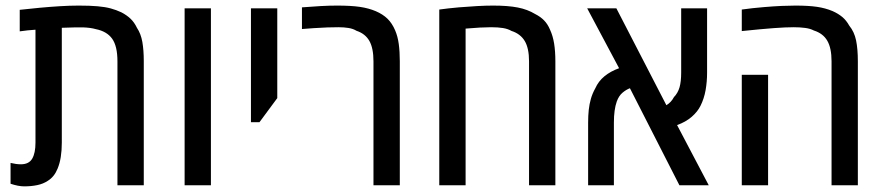

<svg xmlns="http://www.w3.org/2000/svg" viewBox="-20 -660 3145 684"><path d="M66.4 3.9Q55.7 3.9 43.2 1.5Q30.8 -1 17.6 -5.4V-79.6Q37.6 -74.7 54.2 -74.7Q83 -74.7 94.7 -94.7Q106.4 -114.7 106.4 -151.9V-554.2Q92.3 -553.2 78.1 -551.8Q64 -550.3 50.3 -548.3V-625Q84.5 -628.9 121.1 -632.3Q157.7 -635.7 193.4 -637.9Q229 -640.1 260.3 -640.1Q300.3 -640.1 327.6 -637.7Q355 -635.3 374.8 -629.9Q394.5 -624.5 412.1 -616.2Q431.2 -606.4 444.8 -593.5Q458.5 -580.6 467.8 -561Q481.9 -540 487.1 -510.7Q492.2 -481.4 492.2 -442.9V0H398.4V-441.4Q398.4 -495.6 379.6 -522Q360.8 -548.3 321.3 -556.2Q303.2 -561.5 274.9 -562.5Q262.2 -562.5 243.4 -562.3Q224.6 -562 200.2 -561V-151.9Q200.2 -124 196.5 -100.8Q192.9 -77.6 185.1 -59.1Q173.3 -29.8 149.9 -15.6Q133.8 -4.9 112.5 -0.5Q91.3 3.9 66.4 3.9Z M637.7 0V-630.4H731.4V0Z M874 -224.6V-630.4H967.8V-310.5L904.3 -224.6Z M1310.5 0V-441.4Q1310.5 -488.3 1295.9 -514.2Q1281.2 -540 1250 -550.3Q1238.3 -557.6 1221.9 -560.3Q1205.6 -563 1186 -563Q1169.9 -563 1146.5 -562.3Q1123 -561.5 1098.6 -559.8Q1074.2 -558.1 1055.7 -556.6V-633.8Q1091.3 -636.7 1122.6 -638.4Q1153.8 -640.1 1180.2 -640.1Q1230.5 -640.1 1262 -635.5Q1293.5 -630.9 1318.8 -620.1Q1343.8 -609.4 1360.4 -593.3Q1377 -577.1 1387.7 -551.8Q1397 -530.3 1400.6 -503.2Q1404.3 -476.1 1404.3 -441.4V0Z M1544.9 0V-626Q1560.1 -628.4 1577.4 -630.1Q1594.7 -631.8 1614.3 -633.8Q1649.4 -636.7 1680.2 -638.4Q1710.9 -640.1 1736.8 -640.1Q1789.6 -640.1 1824.5 -633.3Q1859.4 -626.5 1886.7 -609.9Q1905.3 -600.6 1918.2 -587.4Q1931.2 -574.2 1939.5 -554.2Q1949.7 -532.2 1954.1 -504.6Q1958.5 -477.1 1958.5 -441.4V0H1864.7V-441.4Q1864.7 -488.3 1849.4 -513.9Q1834 -539.6 1802.2 -549.8Q1789.6 -557.1 1772 -560.1Q1754.4 -563 1729.5 -563Q1712.4 -563 1689.7 -561.8Q1667 -560.5 1638.7 -558.1V0Z M2075.2 0V-223.1Q2075.2 -247.6 2077.4 -268.3Q2079.6 -289.1 2085 -307.9Q2090.3 -326.7 2100.6 -345.2Q2111.8 -370.6 2133.5 -388.4Q2155.3 -406.2 2185.5 -417L2071.8 -630.4H2175.8L2354 -285.2Q2362.8 -290.5 2369.4 -297.6Q2376 -304.7 2380.9 -314Q2395 -328.6 2400.9 -349.1Q2406.7 -369.6 2406.7 -401.4V-630.4H2499V-401.4Q2499 -369.1 2493.7 -338.9Q2488.3 -308.6 2475.6 -283.2Q2465.3 -262.2 2444.3 -243.9Q2423.3 -225.6 2392.1 -214.4L2504.9 0H2400.4L2224.1 -345.7Q2210.9 -340.8 2197.8 -329.8Q2184.6 -318.8 2177.2 -298.3Q2167 -269.5 2167 -223.6V0Z M2942.4 0V-441.4Q2942.4 -488.8 2927.2 -514.9Q2912.1 -541 2879.4 -551.3Q2866.7 -558.1 2848.4 -560.5Q2830.1 -563 2807.1 -563Q2779.3 -563 2736.1 -559.8Q2692.9 -556.6 2622.6 -549.3V-626Q2641.6 -628.9 2661.6 -630.9Q2681.6 -632.8 2702.6 -634.8Q2736.8 -637.7 2764.2 -638.9Q2791.5 -640.1 2813.5 -640.1Q2859.9 -640.1 2890.1 -635.7Q2920.4 -631.3 2945.8 -620.6Q2965.8 -611.8 2980.5 -599.6Q2995.1 -587.4 3005.4 -568.8Q3023.4 -546.9 3029.8 -516.1Q3036.1 -485.4 3036.1 -441.4V0ZM2622.6 0V-393.6H2716.3V0Z"/></svg>

Font: Open Sans SemiCondensed Medium
Style: Regular
Weight: 500
Width: 4
Designer: Monotype Design Team
Foundry: Monotype Imaging Inc.
Version: Version 3.000